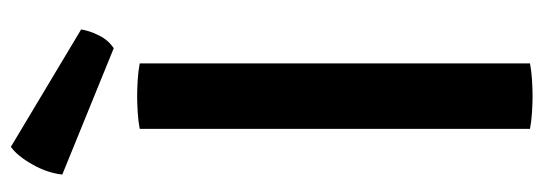

<svg xmlns="http://www.w3.org/2000/svg" viewBox="-328 -620 953 336"><g transform="rotate(-90 148.0 -451.5)"><path d="M91 -683Q104 -685.5 120 -686.5Q136 -687.5 148 -687.5Q161 -687.5 176.8 -686.5Q192.5 -685.5 205.5 -683V0Q192.5 2.5 176.8 3.5Q161 4.5 148 4.5Q136 4.5 120 3.5Q104 2.5 91 0ZM59.5 -908.5Q43.5 -897 28.8 -871Q14 -845 11 -818.5L232 -728.5Q246 -737.5 254.2 -753.8Q262.5 -770 265 -785.5Z"/></g></svg>

Font: Signika Negative Medium
Style: Regular
Weight: 500
Designer: Anna Giedry
Foundry: Anna Giedry
Version: Version 2.001